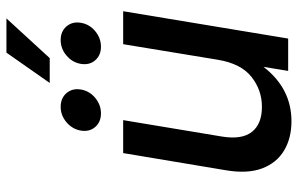

<svg xmlns="http://www.w3.org/2000/svg" viewBox="-186 -734 931 600"><g transform="rotate(-90 280.0 -434.5)"><path d="M200.7 10.3Q147.5 10.3 108.9 -12.9Q70.3 -36.1 53.2 -81.5Q36.1 -127 47.4 -194.3L101.1 -515.6H204.1L152.8 -207Q142.6 -145 167.2 -113.5Q191.9 -82 245.6 -82Q297.9 -82 339.1 -114.5Q380.4 -147 392.6 -218.8L441.4 -515.6H544.4L459 0H357.9L370.6 -77.1Q303.2 10.3 200.7 10.3ZM225.1 -585Q198.2 -585 182.6 -603Q167 -621.1 171.4 -647.9Q175.8 -674.3 197.3 -692.6Q218.8 -710.9 245.6 -710.9Q272.9 -710.9 288.6 -692.6Q304.2 -674.3 299.8 -647.9Q295.4 -621.1 273.7 -603Q252 -585 225.1 -585ZM433.6 -585Q406.7 -585 391.1 -603Q375.5 -621.1 379.9 -647.9Q384.3 -674.3 405.8 -692.6Q427.2 -710.9 454.6 -710.9Q481.4 -710.9 497.1 -692.6Q512.7 -674.3 508.3 -647.9Q503.9 -621.1 482.2 -603Q460.4 -585 433.6 -585ZM320.3 -745.1 415 -880.4H522L397.9 -745.1Z"/></g></svg>

Font: Inter Display Medium
Style: Italic
Weight: 500
Italic angle: -9.39999°
Designer: Rasmus Andersson
Foundry: rsms
Version: Version 4.000;git-a52131595